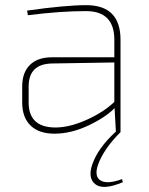

<svg xmlns="http://www.w3.org/2000/svg" viewBox="-20 -512 578 744"><path d="M453 182 456 194Q380 226 349.5 202Q319 178 338 124Q360 61 429 -2L424 -93Q389 -57 322 -25.5Q255 6 191 6Q131 6 98.5 -25.5Q66 -57 66 -115V-177Q66 -231 96 -260.5Q126 -290 181 -290H423V-358Q423 -469 313 -469Q214 -469 88 -453L85 -471Q234 -492 314 -492Q447 -492 447 -358V0Q382 65 360 126Q344 172 370 187.5Q396 203 453 182ZM91 -177V-115Q91 -20 191 -18Q246 -17 313 -46.5Q380 -76 423 -117V-270L181 -266Q91 -264 91 -177Z"/></svg>

Font: Exo 2.0 Thin
Style: Regular
Weight: 250
Designer: Natanael Gama
Version: Version 1.001;PS 001.001;hotconv 1.0.70;makeotf.lib2.5.58329